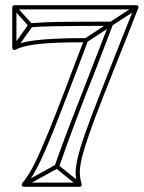

<svg xmlns="http://www.w3.org/2000/svg" viewBox="-20 -708 551 736"><path d="M190 -73 206 -67Q219 -105 242.5 -169.5Q266 -234 309 -346Q309 -346 309 -346Q309 -346 309 -346Q335 -410 360.5 -477Q386 -544 413 -614Q415 -618 413 -621.5Q411 -625 406 -625Q306 -625 246.5 -624.5Q187 -624 153.5 -622.5Q120 -621 96 -619L98 -603Q116 -605 138 -606Q160 -607 194 -607.5Q228 -608 279.5 -608.5Q331 -609 406 -609Q411 -609 406 -616.5Q401 -624 399 -620Q374 -556 348 -489Q322 -422 295 -352Q295 -352 295 -352Q295 -352 295 -352Q251 -240 227 -175.5Q203 -111 190 -73ZM280 6 290 -6 203 -76Q201 -78 198.5 -78.5Q196 -79 194 -77L67 -7L75 7L202 -63Q204 -65 197.5 -65.5Q191 -66 193 -64ZM28 -529 42 -519 104 -606Q106 -608 105.5 -611.5Q105 -615 103 -616L41 -685L29 -675L91 -606Q93 -604 92.5 -611Q92 -618 90 -616ZM306 -561 314 -547 410 -610Q410 -610 410 -610Q410 -610 410 -610L507 -673L499 -687L402 -624Q402 -624 402 -624Q402 -624 402 -624ZM71 8H285Q290 8 292 4.5Q294 1 293 -3Q287 -21 286 -43Q285 -65 293.5 -101Q302 -137 322.5 -196Q343 -255 379 -346Q401 -402 421 -452Q441 -502 462.5 -556Q484 -610 510 -677Q512 -681 510 -684.5Q508 -688 503 -688H35Q32 -688 29.5 -685.5Q27 -683 27 -680V-524Q27 -520 31 -517.5Q35 -515 39 -517Q52 -524 70 -529Q88 -534 117.5 -538Q147 -542 193.5 -544Q240 -546 310 -546L303 -557Q285 -511 265.5 -459.5Q246 -408 225 -352Q190 -261 165.5 -201Q141 -141 123.5 -103.5Q106 -66 92.5 -44Q79 -22 65 -5Q62 -1 64 3.5Q66 8 71 8ZM71 -8 77 5Q91 -12 105 -34.5Q119 -57 137 -95Q155 -133 179.5 -193.5Q204 -254 239 -346Q257 -392 276.5 -443.5Q296 -495 317 -551Q319 -555 317 -558.5Q315 -562 310 -562Q238 -562 190 -559.5Q142 -557 111.5 -553Q81 -549 63 -543.5Q45 -538 31 -531L43 -524V-680L35 -672H503L496 -683Q474 -628 450.5 -569Q427 -510 405 -454Q383 -398 365 -352Q328 -258 306.5 -197Q285 -136 277 -99Q269 -62 270 -39Q271 -16 277 3L285 -8Z"/></svg>

Font: Tilt Prism
Style: Regular
Weight: 400
Version: Version 1.000